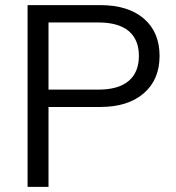

<svg xmlns="http://www.w3.org/2000/svg" viewBox="-20 -732 691 752"><path d="M88 -712H372Q482 -712 543.5 -659Q605 -606 605 -513Q605 -420 543 -366.5Q481 -313 372 -313H170V0H88ZM365 -381Q444 -381 484 -415Q524 -449 524 -513Q524 -577 484 -610.5Q444 -644 365 -644H170V-381Z"/></svg>

Font: Muli
Style: Regular
Weight: 400
Designer: Vernon Adams
Foundry: Vernon Adams
Version: Version 2.000